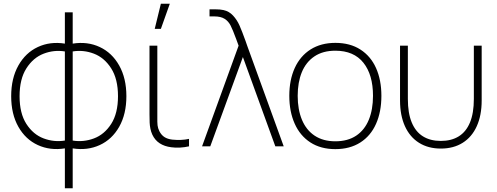

<svg xmlns="http://www.w3.org/2000/svg" viewBox="-20 -785 2664 1030"><path d="M40 -269Q40 -365 78.5 -433.5Q117 -502 183 -532.8Q249 -563.5 328 -551V-719H370V-551Q449 -563.5 515 -532.8Q581 -502 619.5 -433.5Q658 -365 658 -269Q658 -173 619.5 -105Q581 -37 515 -6.8Q449 23.5 370 11V225H328V11Q249 23.5 183 -6.8Q117 -37 78.5 -105Q40 -173 40 -269ZM85 -269Q85 -177 121.5 -120.2Q158 -63.5 214 -42.5Q270 -21.5 328 -31V-509Q270 -518.5 214 -497Q158 -475.5 121.5 -418.2Q85 -361 85 -269ZM613 -269Q613 -361 576.5 -418.2Q540 -475.5 484 -497Q428 -518.5 370 -509V-31Q428 -21.5 484 -42.5Q540 -63.5 576.5 -120.2Q613 -177 613 -269Z M797 -63Q790 -78.5 786.8 -94.8Q783.5 -111 782.8 -127.2Q782 -143.5 782 -171Q782 -175 782 -179V-540H824V-179V-158Q823.5 -128.5 825.2 -112.8Q827 -97 835 -81Q846 -60 862.5 -49.5Q879 -39 904 -36Q953.5 -31 994 -40V0Q970 5.5 945.2 6.8Q920.5 8 899 5Q862.5 0.5 836.8 -16.2Q811 -33 797 -63ZM810 -630H843L891 -765H843Z M1247 -575.5Q1229 -624.5 1217.2 -647.8Q1205.5 -671 1185 -684Q1164.5 -697 1129 -697H1104V-735H1134Q1161.5 -735 1179 -731Q1209 -724.5 1230.2 -701.5Q1251.5 -678.5 1265 -648Q1278.5 -617.5 1297.5 -564.5Q1302 -552.5 1306 -540L1502 0H1457L1283 -479L1108 0H1064L1260 -540Z M1532 -271Q1532 -356 1561.2 -420.2Q1590.5 -484.5 1646.2 -519.8Q1702 -555 1779 -555Q1858 -555 1913.5 -519.2Q1969 -483.5 1997.5 -419.5Q2026 -355.5 2026 -271Q2026 -185 1997.2 -120.5Q1968.5 -56 1912.8 -20.5Q1857 15 1779 15Q1700.5 15 1645 -21Q1589.5 -57 1560.8 -121.8Q1532 -186.5 1532 -271ZM1981 -271Q1981 -384 1929.5 -448.5Q1878 -513 1779 -513Q1712 -513 1666.8 -482.5Q1621.5 -452 1599.2 -397.8Q1577 -343.5 1577 -271Q1577 -197 1600 -142Q1623 -87 1668.2 -57Q1713.5 -27 1779 -27Q1845.5 -27 1890.8 -57.2Q1936 -87.5 1958.5 -142.5Q1981 -197.5 1981 -271Z M2126 -540H2168V-254Q2168 -178 2188.8 -128Q2209.5 -78 2249 -53.5Q2288.5 -29 2345 -29Q2401.5 -29 2441 -53.5Q2480.5 -78 2501.2 -128Q2522 -178 2522 -254V-540H2564V-246Q2564 -166.5 2537.8 -108.2Q2511.5 -50 2462.2 -19Q2413 12 2345 12Q2277 12 2227.8 -19Q2178.5 -50 2152.2 -108.2Q2126 -166.5 2126 -246Z"/></svg>

Font: Tap Sans
Style: Regular
Weight: 400
Designer: Tap Payments
Foundry: Tap Payments
Version: Version 1.001;Glyphs 3.1.2 (3151)